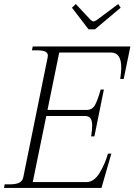

<svg xmlns="http://www.w3.org/2000/svg" viewBox="-41 -930 665 950"><path d="M397 -785 315 -892 334 -910 408 -831Q416 -824 422 -824Q426 -824 438 -831L544 -910L556 -892L429 -785ZM604 -700 571 -539H554Q559 -577 559 -595Q559 -670 509 -670H252L194 -386H387Q416 -386 429.5 -411Q443 -436 457 -487H473L426 -255H410Q415 -287 415 -309Q415 -332 407 -344Q399 -356 380 -356H188L121 -29H386Q424 -29 451.5 -74Q479 -119 493 -170H510L461 0H-21L-18 -18H9Q38 -18 54 -26Q70 -34 74 -52L195 -647Q199 -665 186 -673Q173 -681 144 -681H117L121 -700Z"/></svg>

Font: Taviraj ExtraLight
Style: Italic
Weight: 275
Italic angle: -12°
Designer: Katatrad Team
Foundry: CadsonDemak
Version: Version 1.001